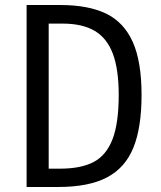

<svg xmlns="http://www.w3.org/2000/svg" viewBox="-20 -745 640 765"><path d="M86 -725H220Q332.5 -725 403.2 -690.5Q474 -656 509 -577.8Q544 -499.5 544 -367Q544 -236 511.2 -156Q478.5 -76 406 -38Q333.5 0 212 0H86ZM453 -367Q453 -469 429.5 -531.2Q406 -593.5 357 -622.2Q308 -651 229 -651H174V-73H219Q302.5 -73 353 -99.5Q403.5 -126 428.2 -190Q453 -254 453 -367Z"/></svg>

Font: JuliaMono
Style: Regular
Weight: 400
Monospace: yes
Designer: cormullion
Foundry: corm
Version: Version 0.055; ttfautohint (v1.8.4)